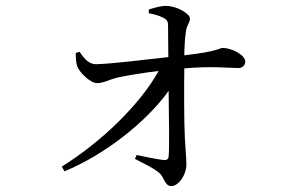

<svg xmlns="http://www.w3.org/2000/svg" viewBox="-20 -586 1040 649"><path d="M198 -7C335 -63 477 -176 550 -279C551 -189 553 -86 550 -57C549 -48 543 -44 534 -45C511 -47 474 -56 442 -62L436 -49C464 -34 498 -19 519 -1C536 15 537 43 559 43C584 43 610 5 610 -30C610 -54 607 -76 605 -117C602 -173 602 -288 603 -355C698 -363 754 -356 786 -356C800 -356 809 -366 809 -378C809 -400 763 -424 733 -424C722 -424 718 -412 603 -399C603 -424 605 -455 608 -476C611 -504 622 -507 622 -524C622 -539 579 -566 541 -566C519 -566 498 -558 483 -554V-541C500 -538 516 -534 530 -527C542 -521 548 -516 548 -501L549 -393C468 -384 355 -370 305 -369C282 -369 267 -384 249 -411L236 -407C236 -392 237 -373 241 -362C248 -342 285 -305 308 -305C330 -305 348 -317 382 -325C417 -332 464 -340 516 -346C454 -233 321 -105 189 -23Z"/></svg>

Font: Noto Serif CJK TC
Style: Regular
Weight: 400
Designer: Ryoko NISHIZUKA 西塚涼子 (kana & ideographs); Frank Grießhammer (Latin, Greek & Cyrillic); Wenlong ZHANG 张文龙 (bopomofo); San
Foundry: Adobe
Version: Version 2.001;hotconv 1.1.0;makeotfexe 2.6.0